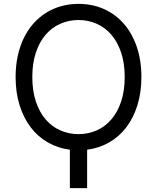

<svg xmlns="http://www.w3.org/2000/svg" viewBox="-20 -757 801 980"><path d="M701.7 -363.6Q701.7 -284.4 681.3 -219.5Q660.9 -154.5 624.3 -106.7Q587.7 -58.9 536.8 -29.8Q485.8 -0.7 424.7 7.1V203.1H336.6V7.1Q275.6 -0.7 224.6 -29.8Q173.7 -58.9 137.1 -106.7Q100.5 -154.5 80.1 -219.5Q59.7 -284.4 59.7 -363.6Q59.7 -421.2 70.5 -471.2Q81.3 -521.3 101.6 -562.9Q121.8 -604.4 150.4 -636.7Q179 -669 214.7 -691.4Q250.4 -713.8 292.3 -725.5Q334.2 -737.2 380.7 -737.2Q450.6 -737.2 509.4 -711.3Q568.2 -685.4 611 -636.9Q653.8 -588.4 677.7 -519.2Q701.7 -449.9 701.7 -363.6ZM616.5 -363.6Q616.5 -434.7 598.2 -489Q579.9 -543.3 548.1 -580.1Q516.3 -616.8 473.4 -635.8Q430.4 -654.8 380.7 -654.8Q331.3 -654.8 288.2 -635.8Q245 -616.8 213.2 -580.1Q181.5 -543.3 163.2 -489Q144.9 -434.7 144.9 -363.6Q144.9 -293 163.2 -238.5Q181.5 -183.9 213.2 -147.2Q245 -110.4 288.2 -91.4Q331.3 -72.4 380.7 -72.4Q430.4 -72.4 473.4 -91.4Q516.3 -110.4 548.1 -147.2Q579.9 -183.9 598.2 -238.5Q616.5 -293 616.5 -363.6Z"/></svg>

Font: Fast_Sans-Dotted
Style: Regular
Weight: 400
Version: Version 3.018